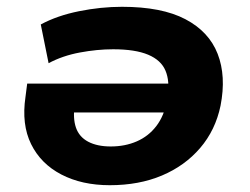

<svg xmlns="http://www.w3.org/2000/svg" viewBox="-20 -534 735 565"><path d="M303 11Q221 11 160.5 -20.5Q100 -52 71.5 -110Q43 -168 55 -249L60 -288H503L491 -203H175L200 -227Q194 -186 203.5 -158.5Q213 -131 239.5 -117Q266 -103 306 -103Q348 -103 382.5 -118Q417 -133 440 -163Q463 -193 471 -237L473 -252Q480 -295 467 -326Q454 -357 416 -373Q378 -389 313 -389Q266 -389 215 -379.5Q164 -370 123 -348L100 -462Q148 -488 212.5 -501Q277 -514 339 -514Q456 -514 525.5 -477.5Q595 -441 620.5 -375.5Q646 -310 629 -223Q614 -151 569 -98.5Q524 -46 456.5 -17.5Q389 11 303 11Z"/></svg>

Font: Nunito Sans 7pt SemiExpanded ExtraBold
Style: Italic
Weight: 800
Width: 6
Italic angle: -9°
Designer: Vernon Adams
Foundry: Vernon Adams
Version: Version 3.101;gftools[0.9.27]